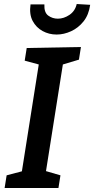

<svg xmlns="http://www.w3.org/2000/svg" viewBox="-20 -936 469 956"><path d="M373 -639 293 -615 209 -84 281 -63 271 0H3L13 -63L89 -83L173 -615L103 -634L113 -697L383 -702ZM262 -764Q224 -764 192 -781.5Q160 -799 142.5 -832Q125 -865 132 -914H201Q199 -874 220 -858.5Q241 -843 268 -843Q298 -843 326 -862Q354 -881 362 -916L429 -912Q422 -862 396 -829.5Q370 -797 334 -780.5Q298 -764 262 -764Z"/></svg>

Font: Bitter SemiBold
Style: Italic
Weight: 600
Italic angle: -9°
Designer: Sol Matas, and Bitter project Authors
Foundry: Sol Matas
Version: Version 2.001